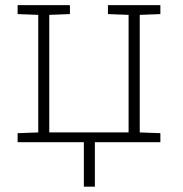

<svg xmlns="http://www.w3.org/2000/svg" viewBox="-20 -548 706 740"><path d="M303.2 171.4V0H47.9V-34.7L127.4 -37.6V-490.7L47.9 -493.7V-528.3H169.9H249.5V-493.7L169.9 -490.7V-37.6H475.6V-490.7L396 -493.7V-528.3H598.1V-493.7L518.6 -490.7V-37.6L598.1 -34.7V0H345.7V171.4Z"/></svg>

Font: Roboto Slab ExtraLight
Style: Regular
Weight: 250
Designer: Google
Version: Version 2.000; ttfautohint (v1.8.1.43-b0c9)